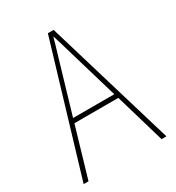

<svg xmlns="http://www.w3.org/2000/svg" viewBox="-173 -819 845 924"><g transform="rotate(-30 250.0 -357.5)"><path d="M20 0 234 -715H266L480 0H453L372 -276H128L47 0ZM224 -603 135 -301H364L275 -603Q269 -624 263 -644Q257 -664 249 -689Q243 -667 237 -646.5Q231 -626 224 -603Z"/></g></svg>

Font: Noto Sans Mono ExtraCondensed Thin
Style: Regular
Weight: 100
Width: 2
Designer: Monotype Design Team
Foundry: Monotype Imaging Inc.
Version: Version 2.014; ttfautohint (v1.8.4.7-5d5b)